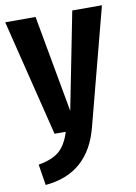

<svg xmlns="http://www.w3.org/2000/svg" viewBox="-87 -586 610 860"><g transform="rotate(-10 218.0 -155.5)"><path d="M299 1Q247 202 50 219L35 124Q98 113 130 85.5Q162 58 180 0H129L-2 -530H136L216 -89L303 -530H438Z"/></g></svg>

Font: Fira Sans Compressed SemiBold
Style: Regular
Weight: 600
Width: 1
Designer: bBox Type GmbH & Carrois Corporate GbR & Edenspiekermann AG
Foundry: bBox Type GmbH & Carrois Corporate GbR & Edenspiekermann AG
Version: Version 4.301